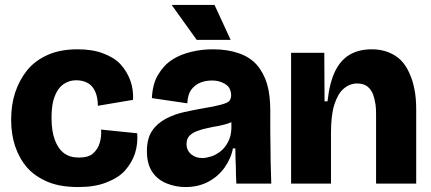

<svg xmlns="http://www.w3.org/2000/svg" viewBox="-20 -741 1738 775"><path d="M296 14Q224 14 175 -6Q122 -28 90 -64Q58 -101 41 -151Q25 -199 25 -258Q25 -318 41 -367Q58 -418 90 -458Q122 -497 174 -520Q224 -542 293 -542Q353 -542 395 -526Q441 -509 466 -482Q492 -454 506 -416Q519 -381 517 -338L375 -314Q375 -348 364 -372Q353 -396 334 -406Q314 -417 288 -417Q266 -417 248 -408Q229 -399 216 -381Q203 -363 195 -334Q188 -307 188 -265Q188 -212 201 -177Q215 -140 238 -123Q262 -105 298 -105Q338 -105 356 -122Q376 -140 383 -166Q390 -190 388 -218L534 -203Q537 -161 525 -122Q513 -85 484 -52Q458 -23 408 -4Q362 14 296 14Z M729 14Q688 14 652 -1Q615 -16 594 -48Q573 -80 573 -131Q573 -182 594 -213Q614 -243 650 -262Q684 -280 725 -289Q767 -298 801 -304Q840 -310 870 -318Q897 -325 904 -332Q913 -341 913 -357Q913 -374 904 -388Q897 -399 877 -408Q859 -416 836 -416Q810 -416 790 -408Q767 -399 752 -379Q738 -360 736 -324L593 -345Q596 -403 618 -439Q641 -478 675 -500Q707 -521 753 -532Q794 -542 840 -542Q898 -542 944 -526Q988 -511 1016 -480Q1044 -448 1058 -402Q1071 -357 1071 -295V-205Q1071 -194 1071.5 -171Q1072 -148 1072 -136Q1072 -91 1073 -68L1075 0H934Q933 -11 932.5 -33.5Q932 -56 932 -68Q931 -80 930.5 -104.5Q930 -129 930 -142H920Q913 -102 886 -64Q860 -28 820 -7Q780 14 729 14ZM797 -103Q811 -103 834 -110Q850 -115 870 -130Q887 -143 900 -167Q913 -190 914 -223V-265H939Q926 -252 907 -245Q889 -238 864 -233Q857 -232 841 -229Q825 -226 818 -224Q796 -220 776 -212Q756 -205 744 -192Q733 -181 733 -159Q733 -134 752 -118Q770 -103 797 -103ZM774 -580 673 -721H846L911 -580Z M1155 0V-305V-528H1289L1290 -332H1302Q1310 -406 1332 -452Q1354 -498 1391 -520Q1428 -542 1481 -542Q1518 -542 1548 -530Q1578 -518 1598 -498Q1618 -478 1632 -447Q1646 -417 1653 -380Q1660 -345 1660 -299V0H1498V-279Q1498 -304 1496 -318Q1492 -343 1486 -360Q1478 -380 1463 -392Q1448 -404 1421 -404Q1391 -404 1366 -382Q1343 -362 1329 -317Q1316 -275 1316 -204V0Z"/></svg>

Font: Bricolage Grotesque 36pt ExtraBold
Style: Regular
Weight: 800
Designer: Mathieu Triay
Foundry: Atelier Triay
Version: Version 1.000;gftools[0.9.30]